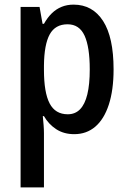

<svg xmlns="http://www.w3.org/2000/svg" viewBox="-20 -570 553 830"><path d="M298 -550Q380 -550 425.5 -479.5Q471 -409 471 -270Q471 -181 450.5 -118Q430 -55 392 -22.5Q354 10 301 10Q256 10 223 -11.5Q190 -33 170 -68H165Q167 -48 168.5 -29Q170 -10 170 6V240H69V-540H151L164 -467H170Q185 -494 204 -512.5Q223 -531 246.5 -540.5Q270 -550 298 -550ZM272 -465Q219 -465 195 -421.5Q171 -378 170 -287V-268Q170 -170 194.5 -123Q219 -76 273 -76Q305 -76 326 -97.5Q347 -119 357.5 -162Q368 -205 368 -270Q368 -367 345.5 -416Q323 -465 272 -465Z"/></svg>

Font: Noto Sans Bengali Condensed Medium
Style: Regular
Weight: 500
Width: 3
Designer: Jelle Bosma - Monotype Design Team
Foundry: Monotype Imaging Inc.
Version: Version 2.003